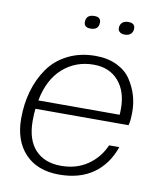

<svg xmlns="http://www.w3.org/2000/svg" viewBox="-80 -760 698 835"><g transform="rotate(10 268.5 -343.0)"><path d="M237 10Q141 10 87 -47Q33 -104 33 -202Q33 -267 49.5 -324Q66 -381 98.5 -427Q131 -473 184.5 -499.5Q238 -526 305 -526Q359 -526 399.5 -506.5Q440 -487 461.5 -454.5Q483 -422 493.5 -387Q504 -352 504 -314Q504 -272 498 -254H87Q84 -235 84 -201Q84 -117 125 -73Q166 -29 239 -29Q306 -29 355.5 -62.5Q405 -96 430 -153H475Q448 -75 388 -32.5Q328 10 237 10ZM304 -487Q225 -487 168 -437Q111 -387 93 -292H452Q453 -301 453 -319Q453 -396 413 -441.5Q373 -487 304 -487ZM262 -639Q233 -639 233 -663Q233 -696 270 -696Q298 -696 298 -672Q298 -639 262 -639ZM412 -639Q399 -639 391 -645.5Q383 -652 383 -663Q383 -678 392.5 -687Q402 -696 420 -696Q449 -696 449 -672Q449 -657 439.5 -648Q430 -639 412 -639Z"/></g></svg>

Font: Creato Display Light
Style: Italic
Weight: 300
Italic angle: -10°
Version: Version 1.000